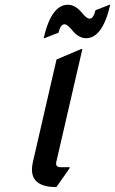

<svg xmlns="http://www.w3.org/2000/svg" viewBox="-20 -761 480 801"><path d="M215.3 19.5Q113.3 19.5 113.3 -53.7Q113.3 -67.9 117.2 -85L215.8 -512.7L318.8 -556.6H323.7L214.8 -85Q210 -63.5 233.4 -63.5H271L270 -58.6ZM162.1 -601.6Q194.3 -741.2 263.2 -741.2Q294.4 -741.2 322.3 -707Q341.8 -683.1 353.5 -683.1Q370.1 -683.1 378.4 -718.3L437 -741.2H439.9Q407.7 -601.6 338.9 -601.6Q308.1 -601.6 280.3 -635.7Q260.7 -659.7 249 -659.7Q232.4 -659.7 224.1 -624.5L165 -601.6Z"/></svg>

Font: Nova Script
Style: Regular
Weight: 400
Italic angle: -13°
Version: Version 2.001